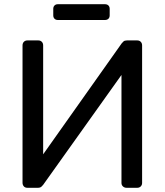

<svg xmlns="http://www.w3.org/2000/svg" viewBox="-20 -892 782 912"><path d="M110 0Q99 0 93 -7Q87 -14 87 -24V-676Q87 -687 93.5 -693.5Q100 -700 110 -700H162Q172 -700 178.5 -693.5Q185 -687 185 -676V-159L558 -686Q561 -690 566.5 -695Q572 -700 583 -700H632Q642 -700 648.5 -693.5Q655 -687 655 -676V-23Q655 -13 648.5 -6.5Q642 0 632 0H581Q571 0 564 -6.5Q557 -13 557 -23V-536L185 -14Q183 -11 177 -5.5Q171 0 160 0ZM255 -797Q245 -797 239 -803Q233 -809 233 -819V-850Q233 -860 239 -866Q245 -872 255 -872H478Q489 -872 495 -866Q501 -860 501 -850V-819Q501 -809 495 -803Q489 -797 478 -797Z"/></svg>

Font: RubikRegular
Style: Regular
Weight: 400
Designer: Hubert and Fischer
Foundry: Hubert and Fischer
Version: Version 2.300;gftools[0.9.30]